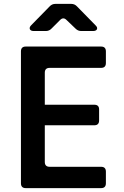

<svg xmlns="http://www.w3.org/2000/svg" viewBox="-20 -970 640 990"><path d="M113 0Q88 0 88 -25V-705Q88 -730 113 -730H501Q526 -730 526 -705V-645Q526 -620 501 -620H236Q211 -620 211 -595V-430H466Q491 -430 491 -406V-349Q491 -324 466 -324H211V-135Q211 -110 236 -110H501Q526 -110 526 -85V-25Q526 0 501 0ZM155 -810Q138 -810 134 -819.5Q130 -829 141 -840L236 -937Q248 -950 266 -950H347Q365 -950 377 -937L472 -840Q484 -829 480 -819.5Q476 -810 459 -810H399Q382 -810 370 -822L323 -867Q306 -884 289 -866L246 -823Q234 -810 216 -810Z"/></svg>

Font: Pitagon Sans Mono
Style: Bold
Weight: 700
Monospace: yes
Designer: Travis Tran
Foundry: Pitagon
Version: Version 1.001; ttfautohint (v1.8.4.7-5d5b);gftools[0.9.26]